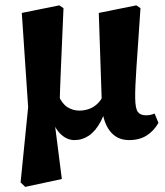

<svg xmlns="http://www.w3.org/2000/svg" viewBox="-20 -519 628 732"><path d="M58.5 176.5 87.3 -110.5 63.1 -469.7 206.1 -498.6 222.1 -487.9Q218.8 -411.1 216.3 -354Q213.9 -297 212 -253.7Q210 -210.5 208.9 -174.5Q207.7 -138.4 207.7 -103.3L185.2 -76.2L215.8 163.5L76.1 193.5ZM472.4 15.1Q426.3 15.1 399.8 -18.5Q373.3 -52.2 368.5 -111.3V-116.4L356.6 -469.7L499.9 -498.6L515.6 -487.9Q510.3 -409.4 506.5 -353.7Q502.7 -298.1 500 -259.4Q497.4 -220.7 496.3 -193.5Q495.1 -166.2 495.4 -144.5Q496 -104.6 505.7 -92Q515.4 -79.4 536.9 -79.4Q546.2 -79.4 554.3 -81.2Q562.5 -82.9 569.4 -86.2L584 -50.6Q567.1 -20.1 539.3 -2.5Q511.6 15.1 472.4 15.1ZM263.8 15.1Q234.8 15.1 210.7 -8.3Q186.6 -31.8 171 -81.3H169L202.9 -155.1Q216.7 -123.1 237.5 -110.2Q258.3 -97.3 282.3 -97.3Q300.1 -97.3 317.5 -102.9Q334.9 -108.5 350.4 -122.5Q365.8 -136.4 376.8 -161.1L396.1 -147H394.1Q383.4 -92.8 364.3 -56.5Q345.2 -20.2 319.8 -2.5Q294.3 15.1 263.8 15.1Z"/></svg>

Font: Source Serif 4 Variable
Style: Regular
Weight: 400
Designer: Frank Grießhammer
Foundry: Adobe
Version: Version 4.005;hotconv 1.1.0;makeotfexe 2.6.0